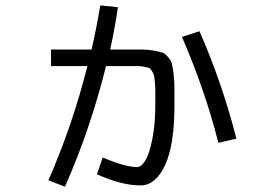

<svg xmlns="http://www.w3.org/2000/svg" viewBox="-20 -663 1040 726"><path d="M734.4 -544.9Q821.3 -345.7 874 -138.7L805.7 -123Q754.9 -323.2 668 -523.4ZM346.7 -3.9 368.2 -67.4Q454.1 -31.2 498 -31.2Q513.7 -31.2 528.8 -54.7Q543.9 -78.1 555.7 -135.3Q567.4 -192.4 567.4 -273.4Q567.4 -306.6 567.4 -320.3Q567.4 -334 565.4 -353.5Q563.5 -373 562 -378.9Q560.5 -384.8 554.2 -395Q547.9 -405.3 543.9 -406.2Q540 -407.2 526.4 -410.2Q512.7 -413.1 503.4 -413.1Q494.1 -413.1 470.7 -413.1H380.9Q321.3 -172.9 225.6 43L163.1 18.6Q253.9 -188.5 310.5 -413.1H172.9V-475.6H326.2Q344.7 -556.6 359.4 -642.6L425.8 -635.7Q414.1 -553.7 396.5 -475.6H462.9Q501 -475.6 520.5 -475.6Q540 -475.6 563 -471.2Q585.9 -466.8 594.7 -463.9Q603.5 -460.9 615.2 -447.3Q627 -433.6 629.9 -422.4Q632.8 -411.1 636.2 -384.3Q639.6 -357.4 639.6 -333Q639.6 -308.6 639.6 -263.7Q639.6 -114.3 604 -38.1Q568.4 38.1 510.7 38.1Q440.4 38.1 346.7 -3.9Z"/></svg>

Font: Mgen+ 1c regular
Style: Regular
Weight: 400
Designer: [Source Han Sans]
Ryoko NISHIZUKA  (kana & ideographs); Paul D. Hunt (Latin, Greek & Cyrillic); Wenlong ZHANG  (bopomofo
Version: Version 1.059.20150602